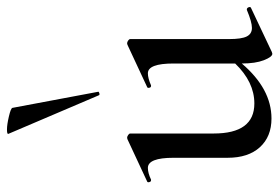

<svg xmlns="http://www.w3.org/2000/svg" viewBox="-142 -628 782 537"><g transform="rotate(-90 248.5 -360.0)"><path d="M75.2 -265.1Q75.2 -336.9 46.9 -336.9Q32.7 -336.9 14.2 -328.1H12.2Q8.3 -328.1 7.1 -333Q5.9 -337.9 8.8 -338.9L127 -394L130.9 -395Q134.8 -395 138.9 -392.1Q143.1 -389.2 143.1 -386.2V-152.8Q143.1 -39.1 227.1 -39.1Q287.1 -39.1 338.9 -92.8V-265.1Q338.9 -336.9 311.5 -336.9Q297.9 -336.9 277.8 -328.1H275.9Q272 -328.1 271 -333Q270 -337.9 272.9 -338.9L391.1 -394L395 -395Q398.9 -395 403.1 -392.1Q407.2 -389.2 407.2 -386.2V-109.9Q407.2 -74.7 414.6 -60.3Q421.9 -45.9 438.5 -45.9Q455.1 -45.9 488.8 -60.1H490.2Q494.1 -60.1 496.1 -55.4Q498 -50.8 495.1 -48.8L371.1 9.8Q369.1 10.7 366.2 11.2Q357.4 11.2 348.1 -12.5Q338.9 -36.1 338.9 -74.2Q268.1 8.8 185.1 8.8Q134.3 8.8 104.7 -23.7Q75.2 -56.2 75.2 -113.8ZM214.8 -715.8 259.8 -476.1Q260.7 -474.1 255.9 -472.7Q251 -471.2 250 -474.1L142.1 -727.1Q140.6 -731 154.3 -731Q168 -731 190.9 -725.6Q213.9 -720.2 214.8 -715.8Z"/></g></svg>

Font: Cormorant-Medium
Style: Regular
Weight: 500
Designer: Christian Thalmann (Catharsis Fonts)
Version: Version 3.000